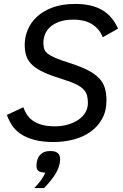

<svg xmlns="http://www.w3.org/2000/svg" viewBox="-20 -710 627 979"><path d="M99.1 -163.1Q105.5 -144 116.7 -126.5Q127.9 -108.9 146.5 -95.5Q165 -82 192.6 -74Q220.2 -65.9 259.8 -65.9Q294.4 -65.9 325 -74.5Q355.5 -83 378.4 -98.4Q401.4 -113.8 414.8 -135.7Q428.2 -157.7 428.2 -185.1Q428.2 -206.1 423.8 -222.9Q419.4 -239.7 406.2 -253.7Q393.1 -267.6 368.9 -279.8Q344.7 -292 305.2 -304.2Q245.6 -322.3 207 -339.6Q168.5 -356.9 146 -377.4Q123.5 -397.9 114.7 -423.1Q106 -448.2 106 -481.9Q106 -519.5 120.8 -556.6Q135.7 -593.8 167.2 -623.5Q198.7 -653.3 247.3 -671.6Q295.9 -689.9 363.8 -689.9Q407.2 -689.9 441.4 -681.9Q475.6 -673.8 502.2 -658Q528.8 -642.1 548.3 -618.7Q567.9 -595.2 582 -564L503.9 -520Q488.3 -561.5 450.7 -585.7Q413.1 -609.9 354 -609.9Q313 -609.9 283.9 -599.6Q254.9 -589.4 236.6 -573Q218.3 -556.6 209.7 -535.4Q201.2 -514.2 201.2 -492.2Q201.2 -475.1 204.8 -462.2Q208.5 -449.2 222.2 -437.7Q235.8 -426.3 262.2 -414.8Q288.6 -403.3 334 -389.2Q389.2 -371.6 425.5 -353.3Q461.9 -335 483.6 -312.7Q505.4 -290.5 514.2 -262.7Q522.9 -234.9 522.9 -199.2Q522.9 -143.6 500.2 -103.3Q477.5 -63 439.9 -36.9Q402.3 -10.7 353.8 1.7Q305.2 14.2 253.9 14.2Q195.3 14.2 154.3 2.9Q113.3 -8.3 85.4 -27.1Q57.6 -45.9 41.3 -71Q24.9 -96.2 15.1 -124ZM154.8 249Q172.9 230.5 188.5 209.5Q204.1 188.5 210.9 169.9Q188 169.9 177 162.1Q166 154.3 166 136.2Q166 117.2 172.1 100.3Q178.2 83.5 191.9 73.2Q207 60.1 236.8 60.1Q262.7 60.1 274.7 70.6Q286.6 81.1 286.6 102.1Q286.6 120.6 280.5 138.7Q274.4 156.7 264.6 173.8Q255.9 189 240.5 208.5Q225.1 228 204.6 249Z"/></svg>

Font: Clear Sans
Style: Italic
Weight: 400
Italic angle: -12°
Foundry: Intel Corporation
Version: Version 1.00